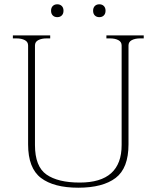

<svg xmlns="http://www.w3.org/2000/svg" viewBox="-20 -865 730 895"><path d="M218 -815Q218 -829 226 -837Q234 -845 247 -845Q260 -845 268 -837Q276 -829 276 -815Q276 -801 268 -793Q260 -785 247 -785Q234 -785 226 -793Q218 -801 218 -815ZM414 -815Q414 -829 422 -837Q430 -845 443 -845Q456 -845 464 -837Q472 -829 472 -815Q472 -801 464 -793Q456 -785 443 -785Q430 -785 422 -793Q414 -801 414 -815ZM111 -192V-653Q111 -670 95.5 -678Q80 -686 57 -686H40V-700H214V-686H197Q174 -686 158.5 -678Q143 -670 143 -653V-189Q143 -89 196.5 -51.5Q250 -14 352 -14Q547 -14 547 -189V-653Q547 -670 531.5 -678Q516 -686 493 -686H476V-700H650V-686H633Q610 -686 594.5 -678Q579 -670 579 -653V-192Q579 -81 519 -35.5Q459 10 345 10Q231 10 171 -35.5Q111 -81 111 -192Z"/></svg>

Font: Taviraj Thin
Style: Regular
Weight: 100
Designer: Katatrad Team
Foundry: CadsonDemak
Version: Version 1.030